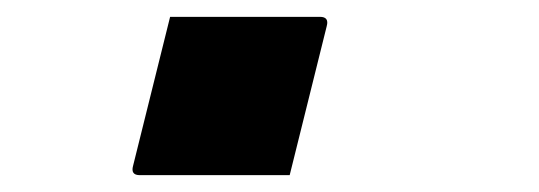

<svg xmlns="http://www.w3.org/2000/svg" viewBox="-20 -199 640 228"><path d="M324 9H146Q135 9 138 -2L182 -179H360Q371 -179 368 -168Z"/></svg>

Font: Recursive Mn Lnr St
Style: Bold Italic
Weight: 700
Italic angle: -15°
Monospace: yes
Version: Version 1.079;hotconv 1.0.112;makeotfexe 2.5.65598; ttfautoh